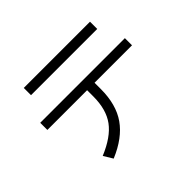

<svg xmlns="http://www.w3.org/2000/svg" viewBox="-156 -1013 1312 1312"><g transform="rotate(-45 500.0 -357.0)"><path d="M190 -745H830V-675H190ZM919 -497V-428H557V-368Q557 -218 490.5 -123Q424 -28 283 31L243 -35Q373 -89 429 -165.5Q485 -242 485 -368V-428H101V-497Z"/></g></svg>

Font: IBM Plex Sans JP
Style: Regular
Weight: 400
Designer: Mike Abbink; Paul van der Laan; Pieter van Rosmalen; Wujin Sim; Yejin Wi; Jinhee Kim; Boomi Park; Yona Kim; Kichan Ma
Foundry: Sandoll Inc.
Version: Version 1.000